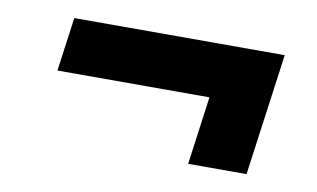

<svg xmlns="http://www.w3.org/2000/svg" viewBox="-42 -480 673 408"><g transform="rotate(10 295.0 -276.5)"><path d="M382 -145 402 -292H74L90 -408H544L508 -145Z"/></g></svg>

Font: Host Grotesk ExtraBold
Style: Italic
Weight: 800
Italic angle: -8°
Designer: Doğukan Karapınar
Foundry: Element Type
Version: Version 1.003; ttfautohint (v1.8.4.7-5d5b)